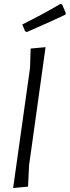

<svg xmlns="http://www.w3.org/2000/svg" viewBox="-20 -941 351 965"><path d="M283 -921 292 -919 311 -875 308 -867Q261 -844 115 -780L106 -784L92 -818Q197 -870 283 -921ZM209 -704 126 -109 121 -3 46 4 131 -600 134 -697Z"/></svg>

Font: Alegreya Sans
Style: Italic
Weight: 400
Italic angle: -7°
Designer: Juan Pablo del Peral
Foundry: Huerta Tipografica
Version: Version 2.007